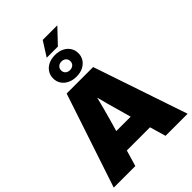

<svg xmlns="http://www.w3.org/2000/svg" viewBox="-314 -1263 1399 1399"><g transform="rotate(-45 385.5 -563.5)"><path d="M4.9 0 247.1 -727.5H520L766.1 0H538.6L456.5 -282.2Q429.7 -374 405 -465.6Q380.4 -557.1 357.4 -654.3H410.2Q386.2 -557.1 361.8 -465.6Q337.4 -374 310.5 -282.2L227.1 0ZM185.5 -124V-278.3H585.9V-124ZM328.6 -1014.6 399.9 -1127H550.3L443.8 -1014.6ZM385.3 -763.2Q347.2 -763.2 317.6 -777.6Q288.1 -792 271.5 -817.1Q254.9 -842.3 254.9 -875Q254.9 -907.7 271.5 -932.9Q288.1 -958 317.4 -972.2Q346.7 -986.3 385.3 -986.3Q423.8 -986.3 453.1 -972.2Q482.4 -958 499 -932.9Q515.6 -907.7 515.6 -874.5Q515.6 -842.3 499 -817.1Q482.4 -792 453.4 -777.6Q424.3 -763.2 385.3 -763.2ZM385.3 -830.6Q406.2 -830.6 419.7 -842.8Q433.1 -855 433.1 -875Q433.1 -894.5 419.9 -907Q406.7 -919.4 385.3 -919.4Q364.3 -919.4 350.8 -907Q337.4 -894.5 337.4 -875Q337.4 -855 350.6 -842.8Q363.8 -830.6 385.3 -830.6Z"/></g></svg>

Font: Inter 28pt Black
Style: Regular
Weight: 900
Designer: Rasmus Andersson
Foundry: rsms
Version: Version 4.001;git-66647c0bb